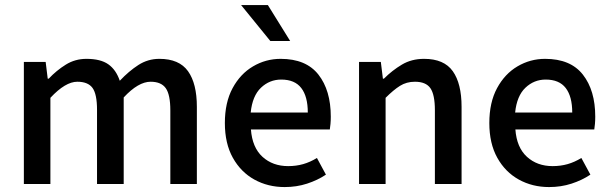

<svg xmlns="http://www.w3.org/2000/svg" viewBox="-20 -738 2445 770"><path d="M75.7 0V-489.7H163.1L171.4 -422.4H175.3Q206.5 -455.6 243.9 -478.8Q281.2 -502 326.7 -502Q383.3 -502 414.3 -480.2Q445.3 -458.5 460.4 -414.1Q496.6 -452.6 534.9 -477.3Q573.2 -502 619.1 -502Q698.7 -502 734.1 -452.4Q769.5 -402.8 769.5 -309.6V0H663.1V-295.4Q663.1 -358.4 644.8 -384.3Q626.5 -410.2 584 -410.2Q534.7 -410.2 476.1 -347.2V0H369.1V-297.4Q369.1 -360.4 351.1 -385.3Q333 -410.2 290 -410.2Q242.2 -410.2 182.1 -345.7V0Z M1121.6 12.2Q1054.7 12.2 1000.2 -17.8Q945.8 -47.9 913.8 -105.2Q881.8 -162.6 881.8 -244.6Q881.8 -327.1 912.8 -384.5Q943.8 -441.9 994.9 -471.9Q1045.9 -502 1105.5 -502Q1207.5 -502 1257.1 -438.7Q1306.6 -375.5 1306.6 -270Q1306.6 -254.9 1305.4 -241.2Q1304.2 -227.5 1302.7 -218.8H986.3Q991.7 -146.5 1032.7 -109.1Q1073.7 -71.8 1135.7 -71.8Q1167.5 -71.8 1195.8 -79.8Q1224.1 -87.9 1251 -104.5L1287.1 -37.6Q1253.4 -15.1 1211.4 -1.5Q1169.4 12.2 1121.6 12.2ZM985.4 -286.6H1214.4Q1214.4 -351.1 1188.2 -385Q1162.1 -418.9 1107.9 -418.9Q1061 -418.9 1026.6 -386.2Q992.2 -353.5 985.4 -286.6ZM1064 -573.7 946.8 -717.8H1054.2L1143.6 -573.7Z M1419.9 0V-489.7H1507.3L1515.6 -422.4H1519.5Q1552.7 -455.6 1591.6 -478.8Q1630.4 -502 1680.7 -502Q1760.7 -502 1795.9 -452.4Q1831.1 -402.8 1831.1 -309.6V0H1724.1V-295.4Q1724.1 -358.4 1706.1 -384.3Q1688 -410.2 1644 -410.2Q1610.4 -410.2 1584.2 -393.8Q1558.1 -377.4 1526.4 -345.7V0Z M2182.1 12.2Q2115.2 12.2 2060.8 -17.8Q2006.3 -47.9 1974.4 -105.2Q1942.4 -162.6 1942.4 -244.6Q1942.4 -327.1 1973.4 -384.5Q2004.4 -441.9 2055.4 -471.9Q2106.4 -502 2166 -502Q2268.1 -502 2317.6 -438.7Q2367.2 -375.5 2367.2 -270Q2367.2 -254.9 2366 -241.2Q2364.7 -227.5 2363.3 -218.8H2046.9Q2052.2 -146.5 2093.3 -109.1Q2134.3 -71.8 2196.3 -71.8Q2228 -71.8 2256.3 -79.8Q2284.7 -87.9 2311.5 -104.5L2347.7 -37.6Q2314 -15.1 2272 -1.5Q2230 12.2 2182.1 12.2ZM2045.9 -286.6H2274.9Q2274.9 -351.1 2248.8 -385Q2222.7 -418.9 2168.5 -418.9Q2121.6 -418.9 2087.2 -386.2Q2052.7 -353.5 2045.9 -286.6Z"/></svg>

Font: Varta Light
Style: Bold
Weight: 700
Version: Version 1.004